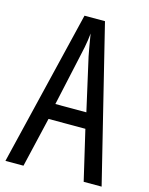

<svg xmlns="http://www.w3.org/2000/svg" viewBox="-109 -784 661 853"><g transform="rotate(15 221.0 -357.0)"><path d="M359.9 0 306.2 -229.5H136.7L83 0H0L172.4 -713.9H266.6L442.4 0ZM291.5 -301.3 236.8 -543.5Q233.4 -561.5 230.2 -578.9Q227.1 -596.2 224.4 -612.5Q221.7 -628.9 219.2 -644.5Q217.8 -628.9 215.3 -612.3Q212.9 -595.7 209.5 -578.9Q206.1 -562 202.1 -544.4L148.9 -301.3Z"/></g></svg>

Font: Open Sans Condensed
Style: Regular
Weight: 400
Width: 3
Designer: Monotype Design Team
Foundry: Monotype Imaging Inc.
Version: Version 3.000